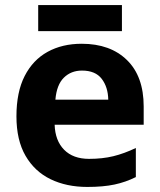

<svg xmlns="http://www.w3.org/2000/svg" viewBox="-20 -729 631 759"><path d="M303 -556Q416 -556 482 -491.5Q548 -427 548 -308V-236H196Q198 -173 233.5 -137Q269 -101 332 -101Q385 -101 428 -111.5Q471 -122 517 -144V-29Q477 -9 432.5 0.5Q388 10 325 10Q243 10 180 -20.5Q117 -51 81 -113Q45 -175 45 -269Q45 -365 77.5 -428.5Q110 -492 168 -524Q226 -556 303 -556ZM304 -450Q261 -450 232.5 -422Q204 -394 199 -335H408Q407 -385 382 -417.5Q357 -450 304 -450ZM462 -709V-606H131V-709Z"/></svg>

Font: Noto IKEA Simplified Chinese
Style: Bold
Weight: 700
Designer: Monotype Design Team
Foundry: Monotype Imaging Inc.
Version: Version 1.100